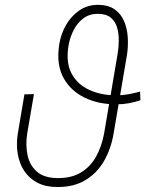

<svg xmlns="http://www.w3.org/2000/svg" viewBox="-20 -749 594 779"><path d="M548.3 -377.4 549.8 -342.3Q526.9 -334.5 502.4 -330.1Q478 -325.7 453.6 -325.7Q381.3 -325.2 324.5 -352.3Q267.6 -379.4 238.3 -431.9Q209 -484.4 219.2 -560.5L220.7 -570.8Q227.1 -610.8 247.6 -647Q268.1 -683.1 301 -706.1Q334 -729 377.4 -729.5Q419.9 -729 445.6 -710.7Q471.2 -692.4 483.6 -662.8Q496.1 -633.3 498.3 -597.9Q500.5 -562.5 495.6 -528.8L440.9 -207Q430.2 -144.5 401.9 -95.5Q373.5 -46.4 326.4 -18.1Q279.3 10.3 212.4 9.8Q165 9.8 131.6 -7.8Q98.1 -25.4 78.4 -55.4Q58.6 -85.4 52 -124.5Q45.4 -163.6 52.2 -207L79.1 -366.2L117.7 -367.2L90.3 -207Q83 -159.2 92 -118.2Q101.1 -77.1 130.4 -52Q159.7 -26.9 213.4 -26.4Q270 -25.9 308.6 -49.3Q347.2 -72.8 369.9 -113.8Q392.6 -154.8 402.3 -207L457 -529.3Q461.4 -554.7 461.9 -583.3Q462.4 -611.8 455.3 -636.7Q448.2 -661.6 429.7 -677.2Q411.1 -692.9 376.5 -692.9Q342.8 -692.9 318.6 -674.8Q294.4 -656.7 279.8 -628.7Q265.1 -600.6 259.3 -570.8L257.3 -559.6Q247.1 -493.2 271 -449.5Q294.9 -405.8 343.3 -383.8Q391.6 -361.8 453.6 -362.3Q478 -362.3 501.5 -366.7Q524.9 -371.1 548.3 -377.4Z"/></svg>

Font: Roboto ExtraLight
Style: Italic
Weight: 250
Designer: Christian Robertson
Foundry: Google
Version: Version 3.009; 2024